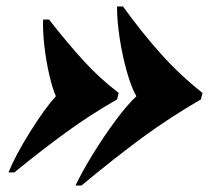

<svg xmlns="http://www.w3.org/2000/svg" viewBox="-20 -553 671 587"><path d="M599.1 -269 594.2 -249Q501 -195.3 415.5 -132.6Q330.1 -69.8 229 14.2H210.9Q230.5 -27.3 263.9 -81.8Q297.4 -136.2 333.5 -184.8Q369.6 -233.4 397 -258.8Q381.8 -284.7 367.9 -333.7Q354 -382.8 345.7 -437.5Q337.4 -492.2 337.9 -533.2H356Q415 -451.7 472.7 -387.5Q530.3 -323.2 599.1 -269ZM342.8 -269 337.9 -249Q258.3 -203.6 184.1 -149.9Q109.9 -96.2 23.9 -25.9H5.9Q27.3 -78.6 73 -151.4Q118.7 -224.1 150.9 -258.8Q140.6 -281.2 130.9 -323.2Q121.1 -365.2 115.7 -411.9Q110.4 -458.5 111.8 -493.2H129.9Q188.5 -418.5 236.6 -366Q284.7 -313.5 342.8 -269Z"/></svg>

Font: TypoPRO Playfair Display SC
Style: Italic
Weight: 900
Italic angle: -14°
Designer: Claus Eggers Sørensen
Foundry: Claus Eggers Sørensen
Version: Version 1.004;PS 001.004;hotconv 1.0.70;makeotf.lib2.5.58329